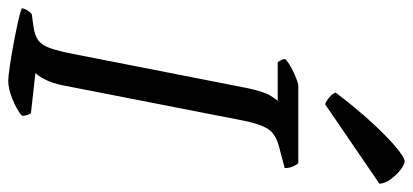

<svg xmlns="http://www.w3.org/2000/svg" viewBox="-297 -714 1002 466"><g transform="rotate(90 204.0 -481.0)"><path d="M167 0Q158 0 133.5 -3.5Q109 -7 79.5 -12.5Q50 -18 25 -23.5Q0 -29 -9 -33Q-8 -40 -3.5 -47Q1 -54 5 -57L34 -61Q57 -64 69 -73Q81 -82 88 -102Q95 -122 102 -158L184 -576Q193 -620 203 -636Q213 -652 216 -654H122Q120 -657 117.5 -661Q115 -665 114 -672Q121 -679 134.5 -686.5Q148 -694 161 -699Q174 -704 180 -704H367Q371 -700 375 -691Q379 -682 379 -671L330 -658Q297 -650 284.5 -631Q272 -612 264 -572L178 -132Q173 -107 164 -89.5Q155 -72 148 -66L246 -55Q252 -46 252 -33Q236 -20 211 -10Q186 0 167 0ZM224 -769Q216 -772 206.5 -780Q197 -788 196 -795Q233 -844 267.5 -881.5Q302 -919 327.5 -940.5Q353 -962 363 -962Q370 -962 382.5 -952.5Q395 -943 405.5 -929Q416 -915 417 -901Z"/></g></svg>

Font: Texturina
Style: Italic
Weight: 400
Italic angle: -11°
Designer: Guillermo Torres Carreño
Foundry: Omnibus-Type
Version: Version 1.002; ttfautohint (v1.8.3)